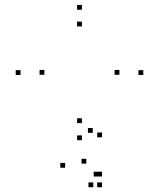

<svg xmlns="http://www.w3.org/2000/svg" viewBox="-20 -560 660 797"><path d="M574.8 -248.8V-268.8H554.8V-248.8ZM320 -519.5V-539.5H300V-519.5ZM65.2 -248.8V-268.8H45.2V-248.8ZM320 22V2H300V22ZM164.3 -249.7V-269.7H144.3V-249.7ZM320 -450.3V-470.3H300V-450.3ZM475.7 -249.7V-269.7H455.7V-249.7ZM320 -49V-69H300V-49ZM403.5 217.2V197.2H383.5V217.2ZM403.5 172.7V152.7H383.5V172.7ZM389 172.7V152.7H369V172.7ZM338.3 119.2V99.2H318.3V119.2ZM403.5 10V-10H383.5V10ZM365 -8.5V-28.5H345V-8.5ZM250.3 136.3V116.3H230.3V136.3ZM367.2 217.2V197.2H347.2V217.2Z"/></svg>

Font: Monaspace Xenon Dots Var
Style: Regular
Weight: 400
Designer: Riley Cran and the Lettermatic Team
Version: Version 1.100 (Monaspace Xenon Dots)